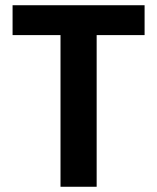

<svg xmlns="http://www.w3.org/2000/svg" viewBox="-20 -713 600 733"><path d="M211 0V-579H28V-693H532V-579H349V0Z"/></svg>

Font: Ubuntu Sans Mono
Style: Bold
Weight: 700
Monospace: yes
Designer: Dalton Maag Ltd
Foundry: Dalton Maag Ltd
Version: Version 1.006